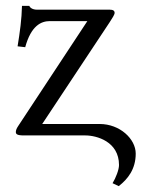

<svg xmlns="http://www.w3.org/2000/svg" viewBox="-20 -462 496 655"><path d="M150 -390H278L42 -32C36 -23 34 -17 34 -11C34 0 50 0 68 0H271C310 0 386 21 386 101C386 117 375 145 364 163L385 173C416 149 443 115 443 62C443 12 389 -39 320 -39H124L354 -386C363 -400 371 -412 371 -418C371 -426 365 -429 354 -429H106C91 -429 82 -436 80 -442H55C54 -397 48 -353 40 -304L66 -301C86 -374 120 -390 150 -390Z"/></svg>

Font: Libertinus Serif
Style: Regular
Weight: 400
Designer: Philipp H. Poll
Foundry: Khaled Hosny
Version: Version 6.2